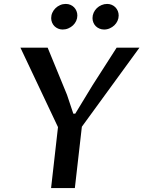

<svg xmlns="http://www.w3.org/2000/svg" viewBox="-20 -958 730 978"><path d="M397 -312.5 361.3 0H240.2L275.4 -310.5L84 -715.3H222.7L321.3 -475.1L353.5 -378.9H363.3L451.2 -523.4L574.2 -715.3H690.4ZM240.7 -865.7Q240.7 -880.4 246.6 -893.3Q252.4 -906.2 262.7 -916.3Q272.9 -926.3 286.4 -932.1Q299.8 -938 314.9 -938Q328.1 -938 338.9 -933.3Q349.6 -928.7 357.4 -920.7Q365.2 -912.6 369.6 -901.9Q374 -891.1 374 -878.9Q374 -864.7 368.2 -851.8Q362.3 -838.9 352.1 -829.1Q341.8 -819.3 328.1 -813.5Q314.5 -807.6 299.3 -807.6Q286.6 -807.6 275.9 -812.3Q265.1 -816.9 257.3 -824.7Q249.5 -832.5 245.1 -843.3Q240.7 -854 240.7 -865.7ZM451.2 -865.7Q451.2 -880.4 457 -893.3Q462.9 -906.2 473.1 -916.3Q483.4 -926.3 497.1 -932.1Q510.7 -938 525.9 -938Q538.6 -938 549.3 -933.3Q560.1 -928.7 567.9 -920.7Q575.7 -912.6 580.1 -901.9Q584.5 -891.1 584.5 -878.9Q584.5 -864.7 578.6 -851.8Q572.8 -838.9 562.5 -829.1Q552.2 -819.3 538.8 -813.5Q525.4 -807.6 510.3 -807.6Q497.6 -807.6 486.6 -812.3Q475.6 -816.9 467.8 -824.7Q460 -832.5 455.6 -843.3Q451.2 -854 451.2 -865.7Z"/></svg>

Font: Proza Libre
Style: Medium Italic
Weight: 500
Designer: Jasper de Waard
Foundry: Jasper de Waard
Version: Version 1.000; ttfautohint (v1.4.1.8-43bc)